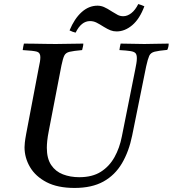

<svg xmlns="http://www.w3.org/2000/svg" viewBox="-20 -916 852 947"><path d="M348 11Q264 11 209.5 -17.5Q155 -46 128 -92Q101 -138 101 -190Q101 -198 102.5 -213Q104 -228 109 -255L171 -581Q175 -599 177 -611.5Q179 -624 179 -634Q179 -656 162.5 -661Q146 -666 92 -669Q94 -685 98 -701Q118 -701 147.5 -700.5Q177 -700 207 -699.5Q237 -699 255 -699Q282 -699 322 -700Q362 -701 391 -701Q391 -694 389 -685.5Q387 -677 385 -669Q342 -665 323 -660.5Q304 -656 297 -641.5Q290 -627 283 -593L221 -272Q215 -242 213 -221.5Q211 -201 211 -187Q211 -134 232.5 -102Q254 -70 290.5 -56Q327 -42 371 -42Q435 -42 477 -68.5Q519 -95 544.5 -140.5Q570 -186 581 -243L647 -573Q650 -589 652.5 -602.5Q655 -616 655 -629Q655 -646 648.5 -653.5Q642 -661 623.5 -664Q605 -667 569 -669Q571 -685 575 -701Q598 -701 634 -700Q670 -699 692 -699Q714 -699 748 -700Q782 -701 812 -701Q812 -684 805 -670Q762 -666 742.5 -661Q723 -656 716 -640.5Q709 -625 701 -589L632 -248Q616 -169 581.5 -110.5Q547 -52 490 -20.5Q433 11 348 11ZM662 -896Q670 -894 677.5 -891Q685 -888 692 -885Q669 -823 632.5 -792Q596 -761 555 -761Q539 -761 525 -766.5Q511 -772 493 -783Q471 -797 456 -804.5Q441 -812 424 -812Q381 -812 353 -755Q339 -758 323 -766Q347 -824 382.5 -856Q418 -888 461 -888Q477 -888 492.5 -881.5Q508 -875 534 -858Q548 -849 560.5 -842.5Q573 -836 588 -836Q608 -836 627.5 -851Q647 -866 662 -896Z"/></svg>

Font: Castoro
Style: Italic
Weight: 400
Italic angle: -11°
Designer: John Hudson with Paul Hanslow, assisted by Kaja Sojewska.
Foundry: Tiro Typeworks Ltd.
Version: Version 2.04